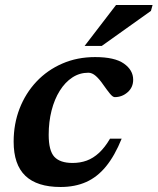

<svg xmlns="http://www.w3.org/2000/svg" viewBox="-20 -735 630 767"><path d="M333 -444.5Q298 -444.5 269 -425.5Q240 -406.5 218.8 -372.5Q197.5 -338.5 186 -293.5Q174.5 -248.5 174.5 -196.5Q174.5 -133 197.2 -108.5Q220 -84 270 -84Q300.5 -84 326.5 -93.5Q352.5 -103 375.8 -124.5Q399 -146 419.5 -181H466Q438.5 -113 403.5 -70.2Q368.5 -27.5 324 -7.8Q279.5 12 222 12Q128 12 81.2 -32.8Q34.5 -77.5 34.5 -169Q34.5 -240 58.2 -301.2Q82 -362.5 125.5 -408.8Q169 -455 228.8 -481Q288.5 -507 360 -507Q438 -507 475 -481Q512 -455 512 -416.5Q512 -386 489.8 -366.5Q467.5 -347 438.5 -347Q430.5 -347 419.2 -360.8Q408 -374.5 392.5 -396.5Q377.5 -418.5 362.8 -431.5Q348 -444.5 333 -444.5ZM318 -551.5 443.5 -715H589.5L583 -691.5L386.5 -551.5Z"/></svg>

Font: Newsreader 9pt SemiBold
Style: Italic
Weight: 600
Italic angle: -17°
Designer: Hugues Gentile
Foundry: Production Type
Version: Version 1.003